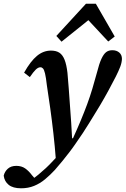

<svg xmlns="http://www.w3.org/2000/svg" viewBox="-114 -782 678 1036"><path d="M0 234Q-44 234 -67 215.5Q-90 197 -94 166Q-89 144 -72 128.5Q-55 113 -26 113Q2 113 21.5 126.5Q41 140 59 164L79 187L53 186H70H59Q74 176 93.5 160Q113 144 133.5 125Q154 106 173 85Q201 56 228.5 25Q256 -6 279 -34Q303 -87 322 -132.5Q341 -178 356.5 -220Q372 -262 384.5 -304Q397 -346 409 -390Q421 -438 433 -464Q445 -490 458.5 -500.5Q472 -511 492 -511Q515 -511 529.5 -498.5Q544 -486 544 -464Q543 -443 534.5 -421Q526 -399 511 -369Q492 -332 472 -295Q452 -258 426 -214Q412 -191 397 -166.5Q382 -142 366 -116Q350 -90 332.5 -63.5Q315 -37 296 -10Q279 15 261 38.5Q243 62 223.5 86Q204 110 182 135Q157 162 129.5 185Q102 208 70 221Q38 234 0 234ZM188 86Q182 7 174 -63.5Q166 -134 157 -198.5Q148 -263 139 -321Q134 -365 129 -385.5Q124 -406 118 -412.5Q112 -419 104 -419Q92 -419 79 -406.5Q66 -394 47 -366L16 -390Q51 -452 85.5 -480.5Q120 -509 161 -509Q189 -509 206.5 -497.5Q224 -486 234.5 -459.5Q245 -433 250 -389Q254 -348 257 -303.5Q260 -259 263.5 -213Q267 -167 270 -122.5Q273 -78 275 -36H303ZM470 -558 335 -703H400L218 -557L190 -588L350 -762H403L505 -585Z"/></svg>

Font: Source Serif 4 SemiBold
Style: Italic
Weight: 600
Italic angle: -12°
Designer: Frank Grießhammer
Foundry: Adobe Systems Incorporated
Version: Version 4.004;hotconv 1.0.116;makeotfexe 2.5.65601